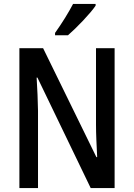

<svg xmlns="http://www.w3.org/2000/svg" viewBox="-20 -960 684 980"><path d="M468 -931V-940H353C330 -896 296 -841 261 -792V-780H327C371 -818 442 -892 468 -931ZM565 0V-714H470V-324C470 -275 473 -219 476 -158H472L200 -714H79V0H174V-395C173 -447 171 -502 167 -564H171L443 0Z"/></svg>

Font: Noto Sans Tamil Condensed Medium
Style: Regular
Weight: 500
Width: 3
Designer: Jelle Bosma - Monotype Design Team
Foundry: Monotype Imaging Inc.
Version: Version 2.004